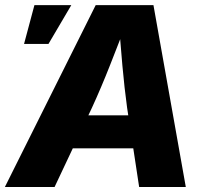

<svg xmlns="http://www.w3.org/2000/svg" viewBox="-42 -748 832 768"><path d="M-22.5 0 340.8 -727.5H571.8L701.2 0H514.6L466.3 -317.9Q455.6 -396 447.5 -486.3Q439.5 -576.7 432.6 -672.9H470.7Q433.6 -577.6 398.2 -487.5Q362.8 -397.5 326.2 -317.9L176.3 0ZM168 -154.8 189.9 -286.6H583.5L562 -154.8ZM54.2 -572.3 95.7 -727.5H243.2L151.9 -572.3Z"/></svg>

Font: Inter ExtraBold
Style: Italic
Weight: 800
Italic angle: -9.3988°
Designer: Rasmus Andersson
Foundry: rsms
Version: Version 4.001;git-66647c0bb